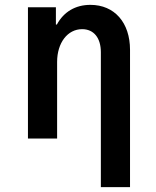

<svg xmlns="http://www.w3.org/2000/svg" viewBox="-20 -570 640 790"><path d="M95 0H215V-315C215 -394 258 -450 318 -450C366 -450 395 -414 395 -355V200H515V-365C515 -477 451 -550 352 -550C290 -550 242 -521 214 -469H210V-540H95Z"/></svg>

Font: CommitMono
Style: 700Regular
Weight: 700
Monospace: yes
Designer: Eigil Nikolajsen
Foundry: Eigil Nikolajsen
Version: Version 1.143